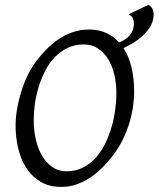

<svg xmlns="http://www.w3.org/2000/svg" viewBox="-20 -751 650 787"><path d="M457 -369.1Q457 -410.2 448.2 -446.5Q439.5 -482.9 422.4 -510Q405.3 -537.1 380.4 -553Q355.5 -568.8 323.2 -568.8Q286.1 -568.8 256.6 -554.4Q227.1 -540 204.1 -516.1Q181.2 -492.2 165 -460.4Q148.9 -428.7 138.4 -394.5Q127.9 -360.4 123 -325.4Q118.2 -290.5 118.2 -259.8Q118.2 -214.4 127.7 -175.5Q137.2 -136.7 154.8 -108.6Q172.4 -80.6 197 -64.7Q221.7 -48.8 252 -48.8Q289.6 -48.8 319.6 -64Q349.6 -79.1 372.3 -104.2Q395 -129.4 411.1 -162.4Q427.2 -195.3 437.5 -231Q447.8 -266.6 452.4 -302.2Q457 -337.9 457 -369.1ZM486.3 -553.7Q508.3 -520 519 -475.1Q529.8 -429.2 529.8 -377.9Q529.8 -343.3 524.2 -307.6Q518.6 -272 507.1 -237.3Q495.6 -202.6 478.8 -170.2Q461.9 -137.7 439.9 -109.9Q419.4 -83.5 396.2 -60.8Q373 -38.1 346.9 -21.2Q320.8 -4.4 291.7 5.4Q262.7 15.1 230 15.1Q183.1 15.1 148.2 -4.9Q113.3 -24.9 90.1 -59.3Q66.9 -93.8 55.4 -139.6Q43.9 -185.5 43.9 -236.8Q43.9 -267.6 49.6 -302Q55.2 -336.4 65.7 -370.8Q76.2 -405.3 91.3 -437.7Q106.4 -470.2 126 -497.1Q146.5 -524.4 170.2 -548.6Q193.8 -572.8 220.9 -590.8Q248 -608.9 278.8 -619.4Q309.6 -629.9 344.2 -629.9Q392.1 -629.9 427.2 -609.9Q450.7 -596.7 468.3 -576.7Q493.2 -587.4 507.8 -602.1Q528.8 -623 528.8 -655.8Q528.8 -664.6 524.9 -674.8Q521 -685.1 506.8 -692.4L588.9 -731.4Q601.1 -724.1 605.5 -713.6Q609.9 -703.1 609.9 -692.4Q609.9 -666 596.2 -642.6Q582.5 -619.1 559.3 -599.4Q536.1 -579.6 505.4 -563.5Q496.1 -558.1 486.3 -553.7Z"/></svg>

Font: Akkhara
Style: Italic
Weight: 400
Italic angle: -7°
Designer: J. Victor Gaultney
Version: Version 1.00 June 13, 2006, initial release